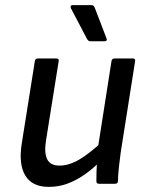

<svg xmlns="http://www.w3.org/2000/svg" viewBox="-20 -717 572 749"><path d="M170 12Q105 12 78.5 -32.5Q52 -77 65 -158L116 -479Q118 -489 128 -489H199Q211 -489 209 -479L159 -166Q152 -119 164.5 -95Q177 -71 212 -71Q248 -71 287.5 -93.5Q327 -116 384 -169L371 -87Q338 -55 305.5 -33Q273 -11 240 0.5Q207 12 170 12ZM367 0Q356 0 356 -10Q356 -29 356.5 -49Q357 -69 360 -90L361 -134L415 -479Q417 -489 427 -489H498Q509 -489 507 -478L451 -123Q447 -95 444 -66.5Q441 -38 440 -10Q440 0 428 0ZM332 -556Q324 -556 319 -566L256 -686Q255 -691 256.5 -694Q258 -697 263 -697H338Q346 -697 350 -686L396 -566Q399 -556 387 -556Z"/></svg>

Font: Sofia Sans Medium
Style: Italic
Weight: 500
Italic angle: -9°
Version: Version 4.101